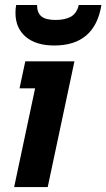

<svg xmlns="http://www.w3.org/2000/svg" viewBox="-20 -762 433 782"><path d="M174.3 0H37.6L123 -402.3H59.6L83 -512.2H283.2ZM201.2 -576.7Q126.5 -576.7 84.7 -612.3Q43 -647.9 43 -709.5Q43 -728 45.9 -741.7H130.9Q130.9 -710 148.7 -695.3Q166.5 -680.7 206.1 -680.7Q244.1 -680.7 268.3 -693.8Q292.5 -707 300.8 -741.7H393.1Q366.2 -576.7 201.2 -576.7Z"/></svg>

Font: Cadman
Style: Bold Italic
Weight: 700
Italic angle: -12°
Designer: Paul James MIller
Foundry: High-Logic / Made with FontCreator
Version: Version 2.114;March 28, 2021;FontCreator 13.0.0.2683 64-bit